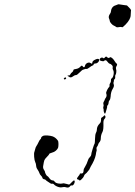

<svg xmlns="http://www.w3.org/2000/svg" viewBox="-20 -705 621 880"><path d="M179 -83Q185 -85 198.5 -84Q212 -83 221 -80Q235 -75 245 -61Q248 -57 248 -45Q248 -33 246 -27Q244 -23 241.5 -20Q239 -17 235.5 -14Q232 -11 228 -9Q224 -7 220 -6Q205 -2 205 2Q205 4 197 12Q186 23 183.5 29Q181 35 178 55Q176 65 181 72.5Q186 80 186 82Q186 86 190 93.5Q194 101 197 102Q200 103 205 110Q213 122 222 122Q227 122 231 128Q235 134 247.5 136Q260 138 266 136Q272 134 283 137.5Q294 141 296.5 141Q299 141 308 131Q317 121 320 122Q323 123 322.5 128.5Q322 134 318 140Q314 146 309 145Q304 144 301 149Q294 158 281 153Q274 151 266.5 153Q259 155 251 153Q235 149 226 139Q223 136 218.5 137Q214 138 210.5 135Q207 132 200 128Q193 124 190 120.5Q187 117 184 117Q181 117 177.5 114.5Q174 112 174 109Q174 106 168 100Q162 94 161 89Q159 82 149 67Q146 62 145.5 53.5Q145 45 141.5 38Q138 31 136.5 14Q135 -3 138 -10Q140 -15 141.5 -22.5Q143 -30 147.5 -36.5Q152 -43 156.5 -53Q161 -63 164.5 -66Q168 -69 168 -71Q168 -78 179 -83ZM456 -174Q460 -179 462 -174Q466 -167 459 -160Q454 -155 454 -142Q455 -111 450 -101Q442 -86 442 -71Q442 -59 434 -51Q431 -47 429.5 -41.5Q428 -36 424.5 -32Q421 -28 422.5 -22Q424 -16 422.5 -13Q421 -10 419 5Q414 29 396 58Q391 67 390.5 69.5Q390 72 387 75Q384 78 380.5 83Q377 88 372 91.5Q367 95 365 101Q364 105 360 110Q356 115 352 118.5Q348 122 346 122Q343 122 341 119.5Q339 117 336 117Q328 117 339 103Q346 95 346 92Q346 89 351 90Q363 92 363 77Q363 69 370 59Q378 46 383 30Q385 22 391.5 15.5Q398 9 398 5Q398 -1 404.5 -22Q411 -43 414 -48Q415 -50 415.5 -69.5Q416 -89 420 -96.5Q424 -104 424 -111Q424 -126 437 -139Q443 -144 443 -155Q443 -163 444 -164.5Q445 -166 449 -168Q454 -171 456 -174ZM275 -348Q281 -353 283 -347Q284 -345 281.5 -343Q279 -341 276 -341Q273 -341 272.5 -343.5Q272 -346 275 -348ZM417 -432Q429 -438 434 -433Q437 -428 429 -419Q424 -414 417 -414Q410 -414 409.5 -410Q409 -406 404 -404.5Q399 -403 389.5 -395.5Q380 -388 376 -389Q372 -390 368 -388Q364 -386 360.5 -385.5Q357 -385 345 -373Q333 -361 329 -361Q322 -361 313 -354Q310 -351 305 -350.5Q300 -350 298 -352Q297 -354 293 -355Q286 -358 292 -359Q294 -360 296 -359Q300 -359 302.5 -364.5Q305 -370 310 -373.5Q315 -377 316 -382Q317 -386 319 -387Q321 -388 329 -389Q341 -391 349 -400Q355 -408 360 -400Q362 -396 365.5 -397Q369 -398 369 -402Q370 -408 374.5 -412.5Q379 -417 385 -418Q391 -419 395 -416Q403 -410 403 -417Q403 -426 417 -432ZM460 -441Q466 -449 471 -443Q473 -440 477 -439.5Q481 -439 482 -441Q484 -444 488 -442.5Q492 -441 497 -436Q502 -431 506 -424Q511 -416 514 -414Q520 -411 513 -400Q510 -395 512 -388Q514 -383 513 -374Q512 -365 509.5 -362Q507 -359 508 -352.5Q509 -346 505.5 -343Q502 -340 502 -335.5Q502 -331 500.5 -328Q499 -325 501 -319Q505 -311 496.5 -297.5Q488 -284 487 -262Q486 -250 482 -245.5Q478 -241 478 -236Q478 -232 476 -226.5Q474 -221 472 -221Q470 -221 471 -218Q472 -215 468.5 -204Q465 -193 464 -189Q463 -185 461 -184Q460 -184 458.5 -186.5Q457 -189 456 -192.5Q455 -196 455 -198Q456 -202 454 -206.5Q452 -211 454 -216.5Q456 -222 454 -227.5Q452 -233 455.5 -238.5Q459 -244 460 -248Q461 -252 465 -257Q471 -266 467 -276Q465 -281 471 -292.5Q477 -304 480 -306Q483 -308 482 -313.5Q481 -319 485 -324Q489 -329 488.5 -336Q488 -343 491 -345Q498 -349 500.5 -363Q503 -377 498 -385Q495 -390 496.5 -396Q498 -402 492 -407.5Q486 -413 483 -413Q480 -413 476 -418Q468 -429 464 -429Q460 -429 457 -426Q454 -423 447 -425Q433 -427 438 -436Q441 -440 445.5 -441Q450 -442 453 -439Q456 -436 460 -441ZM547 -682 562 -680 572 -670Q576 -666 577 -664.5Q578 -663 579.5 -660.5Q581 -658 580.5 -657Q580 -656 580 -653Q579 -645 579 -636Q579 -617 556 -593Q542 -579 540 -580Q534 -583 520 -580Q515 -579 511.5 -582Q508 -585 503 -587Q497 -589 490 -597Q483 -605 483 -609Q483 -613 481 -617Q475 -628 483 -640Q488 -647 488 -650Q488 -653 490 -661Q495 -677 511 -681Q518 -683 520 -684.5Q522 -686 527 -685Q532 -684 547 -682Z"/></svg>

Font: TT2020 Style D
Style: Italic
Weight: 400
Italic angle: -15°
Version: Version 0.2.000